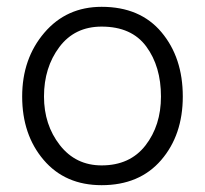

<svg xmlns="http://www.w3.org/2000/svg" viewBox="-20 -534 601 563"><path d="M278 9C352 9 410.2 -15.5 452.5 -64.5C494.8 -113.5 516 -175.7 516 -251C516 -327 495.2 -389.8 453.5 -439.5C411.8 -489.2 353.3 -514 278 -514C209.3 -514 153.3 -488.7 110 -438C66.7 -387.3 45 -325 45 -251C45 -176.3 66 -114.3 108 -65C150 -15.7 206.7 9 278 9ZM278 -456C336.7 -456 380.3 -436.5 409 -397.5C437.7 -358.5 452 -309.7 452 -251C452 -194.3 436.8 -146.5 406.5 -107.5C376.2 -68.5 333.3 -49 278 -49C227.3 -49 186.5 -68.8 155.5 -108.5C124.5 -148.2 109 -195.7 109 -251C109 -307.7 124 -356 154 -396C184 -436 225.3 -456 278 -456Z"/></svg>

Font: Hind Light
Style: Regular
Weight: 300
Designer: Manushi Parikh, Satya Rajpurohit
Foundry: Indian Type Foundry
Version: Version 1.201;PS 1.0;hotconv 1.0.78;makeotf.lib2.5.61930; tt